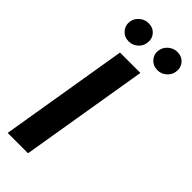

<svg xmlns="http://www.w3.org/2000/svg" viewBox="-301 -985 1025 1025"><g transform="rotate(45 211.5 -473.0)"><path d="M292.3 -727.3 171.5 0H17.8L138.5 -727.3ZM346.6 -801.8Q312.5 -801.8 291.7 -826Q271 -850.1 276.6 -883.2Q281.2 -909.8 303.4 -928.1Q325.6 -946.4 353.3 -946.4Q387.4 -946.4 407.5 -922.6Q427.6 -898.8 421.9 -865.1Q418 -838.8 396.1 -820.3Q374.3 -801.8 346.6 -801.8ZM129.3 -801.8Q95.5 -801.8 74.8 -826.2Q54 -850.5 59.3 -883.2Q63.9 -909.8 86.1 -928.1Q108.3 -946.4 136 -946.4Q170.1 -946.4 190.2 -922.6Q210.2 -898.8 204.5 -865.1Q200.6 -838.8 178.8 -820.3Q157 -801.8 129.3 -801.8Z"/></g></svg>

Font: Karasuma Gothic
Style: Bold Italic
Weight: 700
Italic angle: 9.39998°
Designer: Rasmus Andersson / Ryoko Nishizuka
Foundry: Genbu
Version: Version 1.00